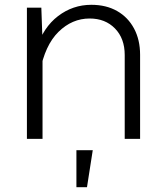

<svg xmlns="http://www.w3.org/2000/svg" viewBox="-20 -578 690 799"><path d="M499 0V-349Q499 -418 458.5 -459.5Q418 -501 353 -501Q280 -501 223.5 -445.5Q167 -390 146 -278L133 -378Q160 -464 221.5 -511Q283 -558 360 -558Q422 -558 467.5 -532Q513 -506 538 -459Q563 -412 563 -350V0ZM92 0V-546H152L157 -405V0ZM298 201V47H366L342 201Z"/></svg>

Font: Azeret Mono Thin ExtraLight
Style: Regular
Weight: 250
Version: Version 1.002